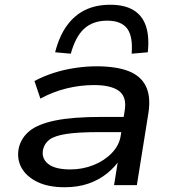

<svg xmlns="http://www.w3.org/2000/svg" viewBox="-20 -779 733 808"><path d="M252 9Q183 9 137 -13.5Q91 -36 70.5 -73Q50 -110 59 -156Q69 -199 104.5 -228Q140 -257 213 -272Q286 -287 408 -287H519L509 -223H397Q310 -223 260.5 -215.5Q211 -208 189 -192Q167 -176 161 -149Q154 -112 183 -89Q212 -66 276 -66Q328 -66 374 -84.5Q420 -103 451 -135.5Q482 -168 488 -208L505 -315Q514 -371 481 -396Q448 -421 375 -421Q318 -421 260.5 -407Q203 -393 150 -364L125 -438Q162 -458 205.5 -472Q249 -486 296 -493Q343 -500 386 -500Q467 -500 519 -480.5Q571 -461 593 -418Q615 -375 605 -306L556 0H460L478 -112L488 -113Q466 -78 431.5 -50Q397 -22 352.5 -6.5Q308 9 252 9ZM278 -553 212 -559Q229 -626 261 -670.5Q293 -715 338.5 -737Q384 -759 444 -759Q504 -759 541.5 -736.5Q579 -714 594 -669.5Q609 -625 602 -559L534 -553Q540 -626 515 -659Q490 -692 431 -692Q372 -692 335 -659Q298 -626 278 -553Z"/></svg>

Font: Nunito Sans 10pt Expanded Medium
Style: Italic
Weight: 500
Width: 7
Italic angle: -9°
Designer: Vernon Adams
Foundry: Vernon Adams
Version: Version 3.101;gftools[0.9.27]